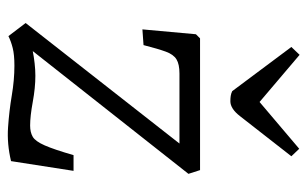

<svg xmlns="http://www.w3.org/2000/svg" viewBox="-174 -638 820 513"><g transform="rotate(90 236.5 -381.0)"><path d="M82 -505H434L444 -474L116 -58Q131 -61 148.5 -63Q166 -65 182 -65Q214 -65 252 -58Q290 -51 315 -51Q333 -51 345 -58Q357 -65 368 -90Q379 -115 394 -167H436L410 0Q364 11 320 8Q276 5 234.5 -2Q193 -9 155 -9Q126 -9 108 -4.5Q90 0 76 7L41 -39L363 -450H176Q151 -450 138 -442Q125 -434 117.5 -413.5Q110 -393 100 -354L58 -351L71 -494ZM105 -749 126 -771 252 -664 377 -770 397 -749 290 -612Q270 -586 250 -586Q242 -586 235.5 -587Q229 -588 223 -591Z"/></g></svg>

Font: Literata 12pt Light
Style: Italic
Weight: 300
Italic angle: -2°
Designer: Latin by Veronika Burian and Jose Scaglione. Greek by Irene Vlachou. Cyrillic by Vera Evstafieva
Foundry: TypeTogether
Version: Version 3.002